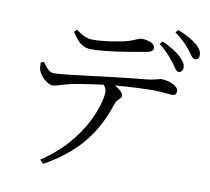

<svg xmlns="http://www.w3.org/2000/svg" viewBox="-92 -913 1184 1085"><g transform="rotate(10 500.0 -371.0)"><path d="M842 -626C862 -600 871 -578 886 -577C900 -577 910 -587 911 -602C912 -623 902 -640 878 -663C855 -686 817 -709 769 -731L754 -714C797 -682 822 -651 842 -626ZM919 -712C940 -687 948 -664 965 -664C981 -663 989 -673 989 -689C989 -710 979 -730 953 -751C928 -770 894 -791 844 -810L831 -794C874 -764 896 -738 919 -712ZM684 -656C716 -661 727 -671 727 -685C727 -709 694 -725 650 -725C630 -725 617 -709 558 -695C508 -684 439 -672 378 -672C345 -672 319 -684 281 -712L266 -698C299 -646 327 -617 378 -617C466 -617 607 -642 684 -656ZM223 68C463 -64 526 -230 562 -336C572 -366 596 -370 596 -389C596 -405 573 -424 547 -439C638 -447 722 -450 767 -450C815 -450 854 -443 870 -443C892 -443 898 -452 898 -469C898 -498 841 -520 800 -520C785 -520 769 -508 699 -502C515 -486 261 -447 193 -447C167 -447 147 -474 128 -501L111 -494C111 -473 112 -457 118 -445C128 -416 174 -377 197 -378C219 -379 246 -390 276 -398C307 -407 399 -422 483 -432C495 -418 500 -406 500 -392C500 -338 444 -110 203 47Z"/></g></svg>

Font: Harano Aji Mincho K1
Style: Regular
Weight: 400
Foundry: Masamichi Hosoda
Version: HaranoAjiMinchoK1-Regular version 20230610;ttx 4.39.4